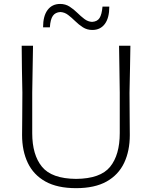

<svg xmlns="http://www.w3.org/2000/svg" viewBox="-20 -945 772 974"><path d="M366 9.5Q271 9.5 210.5 -24.2Q150 -58 121 -118.8Q92 -179.5 92 -260Q92 -292.5 92.8 -351.5Q93.5 -410.5 93.5 -475Q92 -540.5 91.2 -596.5Q90.5 -652.5 90 -713H147.5Q146.5 -652.5 145.5 -596.8Q144.5 -541 143.5 -475V-269Q143.5 -159.5 193 -99Q242.5 -38.5 366 -37.5Q489.5 -38.5 538.5 -98.8Q587.5 -159 587.5 -270V-475Q586.5 -541 585.8 -596.8Q585 -652.5 584 -713H641.5Q640.5 -652.5 639.5 -596.8Q638.5 -541 637 -475Q637 -410.5 637.8 -351.5Q638.5 -292.5 638.5 -260Q638.5 -179.5 609.8 -118.8Q581 -58 520.8 -24.2Q460.5 9.5 366 9.5ZM448.5 -793Q421.5 -793 400.5 -806.5Q379.5 -820 361.5 -837.8Q343.5 -855.5 325.5 -869.2Q307.5 -883 286 -884Q260.5 -882.5 248 -864.5Q235.5 -846.5 233 -806.5H198.5Q198.5 -864 221.5 -894.5Q244.5 -925 285 -925Q312 -925 333 -911.5Q354 -898 372 -880.2Q390 -862.5 408 -848.8Q426 -835 447 -834Q473.5 -835.5 485 -853.5Q496.5 -871.5 500 -911.5H534.5Q534.5 -854 511.8 -823.5Q489 -793 448.5 -793Z"/></svg>

Font: Commissioner Loud ExtraLight
Style: Regular
Weight: 200
Designer: Kostas Bartsokas
Foundry: Kostas Bartsokas
Version: Version 1.000; ttfautohint (v1.8.3)